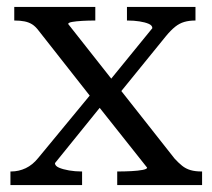

<svg xmlns="http://www.w3.org/2000/svg" viewBox="-20 -532 610 552"><path d="M561 0H317V-39H319Q338 -39 357.5 -40Q377 -41 390 -43.5Q403 -46 403 -50L257 -234L253 -238L91 -444Q82 -456 72.5 -462Q63 -468 50.5 -470.5Q38 -473 22 -473H21V-512H254V-473H252Q234 -473 216.5 -472Q199 -471 187.5 -469Q176 -467 176 -463L314 -288L318 -284L482 -76Q493 -64 503.5 -55.5Q514 -47 527.5 -43Q541 -39 560 -39H561ZM10 0V-39H12Q34 -39 54 -48.5Q74 -58 90 -78L246 -267L282 -241L138 -63Q138 -55 149.5 -50Q161 -45 178.5 -42Q196 -39 214 -39H216V0ZM314 -252 286 -289 418 -451Q418 -459 407.5 -463.5Q397 -468 381 -470.5Q365 -473 347 -473H345V-512H542V-473H541Q524 -473 510 -469Q496 -465 483.5 -455Q471 -445 457 -428Z"/></svg>

Font: Roboto Serif 72pt
Style: Regular
Weight: 400
Designer: Greg Gazdowicz
Foundry: Commercial Type
Version: Version 1.008